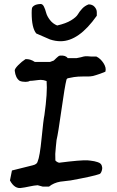

<svg xmlns="http://www.w3.org/2000/svg" viewBox="-20 -917 585 964"><path d="M90 26Q54 34 30 -11L40 -61L144 -87Q166 -92 169 -106Q180 -131 189 -224Q198 -317 203 -339Q219 -453 214 -510Q199 -516 185 -516Q177 -516 158.5 -513.5Q140 -511 130 -511Q122 -506 108 -506Q91 -506 79 -511Q58 -525 54 -562Q53 -571 71 -589.5Q89 -608 108 -620Q131 -622 155 -606H231Q249 -612 250 -613Q252 -614 263 -625.5Q274 -637 282 -638Q310 -640 320 -625H364Q375 -627 386 -629.5Q397 -632 399 -633Q401 -634 408 -634.5Q415 -635 420 -634.5Q425 -634 440 -633H464Q485 -623 500 -599.5Q515 -576 509 -557Q495 -551 483.5 -547Q472 -543 462.5 -540Q453 -537 447 -535.5Q441 -534 433 -533.5Q425 -533 422 -533Q419 -533 409.5 -533Q400 -533 397 -533Q371 -533 351 -530Q348 -530 346 -529L325 -525Q323 -524 320 -524Q319 -524 316.5 -521.5Q314 -519 314 -518Q305 -483 288.5 -365Q272 -247 264 -214Q263 -205 260.5 -180.5Q258 -156 257.5 -144.5Q257 -133 258 -112Q258 -110 264.5 -105.5Q271 -101 277 -100Q386 -114 420 -112Q421 -112 434 -110.5Q447 -109 453.5 -107.5Q460 -106 470 -103Q480 -100 485.5 -94.5Q491 -89 492 -81Q495 -72 490.5 -58.5Q486 -45 479 -43Q449 -32 334 -11Q329 -11 325 -10L292 -6Q288 -5 283 -5Q249 1 226 20H195L169 13Q152 14 126.5 19.5Q101 25 90 26ZM284 -710Q258 -710 231 -719L162 -749Q139 -777 139 -852Q139 -868 140.5 -875.5Q142 -883 152.5 -889.5Q163 -896 184 -897Q194 -897 200.5 -884Q207 -871 211.5 -853.5Q216 -836 230.5 -817Q245 -798 267 -789Q311 -799 337 -815Q363 -831 371 -845Q379 -859 392.5 -873.5Q406 -888 425 -895Q444 -895 455 -882.5Q466 -870 466 -856V-838Q376 -710 284 -710Z"/></svg>

Font: Excalifont
Style: Regular
Weight: 400
Designer: Your Own Font Foundry (Virgil); Ján Filípek / DizajnDesign (Excalifont, modifications)
Foundry: Your Own Font Foundry (Virgil); Ján Filípek / DizajnDesign (Excalifont, modifications)
Version: Version 1.000;Glyphs 3.2 (3227)